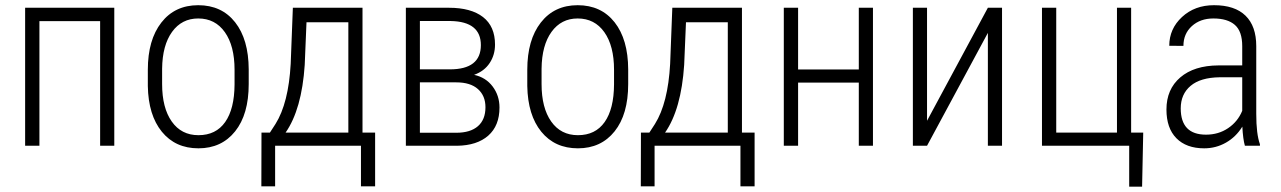

<svg xmlns="http://www.w3.org/2000/svg" viewBox="-20 -558 4905 735"><path d="M417.5 0H363.3V-477.1H130.9V0H76.2V-528.3H417.5Z M545.9 -291Q545.9 -405.3 597.7 -471.7Q649.4 -538.1 738.8 -538.1Q828.6 -538.1 880.1 -472.7Q931.6 -407.2 932.1 -292.5V-236.3Q932.1 -120.1 880.1 -55.2Q828.1 9.8 739.7 9.8Q651.4 9.8 599.6 -53.7Q547.9 -117.2 545.9 -228.5ZM600.6 -236.3Q600.6 -145 637.5 -92.8Q674.3 -40.5 739.7 -40.5Q806.6 -40.5 842 -90.8Q877.4 -141.1 877.9 -234.9V-291Q877.9 -382.3 840.8 -434.8Q803.7 -487.3 738.8 -487.3Q675.8 -487.3 638.7 -436Q601.6 -384.8 600.6 -294.9Z M1013.2 -50.3 1034.7 -83.5Q1084.5 -163.1 1092.8 -313.5L1101.1 -528.3H1367.7V-50.3H1416V155.3H1361.8V0H1033.2V155.3H980.5L981 -50.3ZM1073.2 -50.3H1313.5V-472.7H1153.3L1146.5 -309.6Q1135.3 -139.6 1073.2 -50.3Z M1533.7 0V-528.3H1698.7Q1783.2 -528.3 1829.1 -492.7Q1875 -457 1875 -387.2Q1875 -347.7 1854.5 -316.7Q1834 -285.6 1794.9 -271.5Q1839.8 -261.7 1866 -226.8Q1892.1 -191.9 1892.1 -146.5Q1892.1 -76.7 1849.1 -38.8Q1806.2 -1 1729.5 0ZM1587.4 -242.7V-49.8H1726.6Q1780.8 -49.8 1809.6 -75Q1838.4 -100.1 1838.4 -147.5Q1838.4 -191.4 1809.6 -217Q1780.8 -242.7 1726.6 -242.7ZM1587.4 -292.5H1702.1Q1820.8 -292.5 1820.8 -385.3Q1820.8 -475.1 1706.1 -477.5H1587.4Z M1998.5 -291Q1998.5 -405.3 2050.3 -471.7Q2102.1 -538.1 2191.4 -538.1Q2281.2 -538.1 2332.8 -472.7Q2384.3 -407.2 2384.8 -292.5V-236.3Q2384.8 -120.1 2332.8 -55.2Q2280.8 9.8 2192.4 9.8Q2104 9.8 2052.2 -53.7Q2000.5 -117.2 1998.5 -228.5ZM2053.2 -236.3Q2053.2 -145 2090.1 -92.8Q2127 -40.5 2192.4 -40.5Q2259.3 -40.5 2294.7 -90.8Q2330.1 -141.1 2330.6 -234.9V-291Q2330.6 -382.3 2293.5 -434.8Q2256.3 -487.3 2191.4 -487.3Q2128.4 -487.3 2091.3 -436Q2054.2 -384.8 2053.2 -294.9Z M2465.8 -50.3 2487.3 -83.5Q2537.1 -163.1 2545.4 -313.5L2553.7 -528.3H2820.3V-50.3H2868.7V155.3H2814.5V0H2485.8V155.3H2433.1L2433.6 -50.3ZM2525.9 -50.3H2766.1V-472.7H2606L2599.1 -309.6Q2587.9 -139.6 2525.9 -50.3Z M3321.8 0H3267.6V-241.7H3035.2V0H2980.5V-528.3H3035.2V-292H3267.6V-528.3H3321.8Z M3761.7 -528.3H3815.9V0H3761.7V-432.1L3528.8 0H3474.6V-528.3H3528.8V-95.7Z M3968.8 -528.3H4023.4V-50.3H4255.9V-528.3H4310.1V-50.3H4356.4L4352.1 156.7H4302.7V0H3968.8Z M4745.6 0Q4738.3 -25.4 4735.8 -73.2Q4711.4 -33.7 4673.1 -12Q4634.8 9.8 4589.8 9.8Q4521.5 9.8 4483.4 -28.8Q4445.3 -67.4 4445.3 -138.7Q4445.3 -216.3 4498.3 -261.7Q4551.3 -307.1 4644.5 -307.6H4735.4V-381.3Q4735.4 -438 4707.3 -462.6Q4679.2 -487.3 4625 -487.3Q4574.7 -487.3 4542.5 -458Q4510.3 -428.7 4510.3 -382.3L4456.1 -382.8Q4456.1 -447.8 4504.9 -492.9Q4553.7 -538.1 4627.4 -538.1Q4707 -538.1 4748 -498Q4789.1 -458 4789.1 -381.3V-122.1Q4789.1 -44.4 4803.2 -5.9V0ZM4596.7 -42.5Q4644.5 -42.5 4681.4 -67.4Q4718.3 -92.3 4735.4 -133.8V-262.2H4649.4Q4575.2 -261.2 4537.6 -229.2Q4500 -197.3 4500 -143.1Q4500 -42.5 4596.7 -42.5Z"/></svg>

Font: Roboto Condensed Light
Style: Regular
Weight: 300
Designer: Google
Version: Version 2.134; 2016